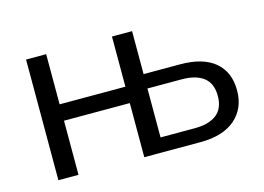

<svg xmlns="http://www.w3.org/2000/svg" viewBox="-72 -616 1027 747"><g transform="rotate(-15 441.0 -243.0)"><path d="M80 0V-486H161V-284H426V-486H507V-313H653Q746 -313 794 -272.5Q842 -232 842 -158Q842 -85 792.5 -42.5Q743 0 653 0H426V-218H161V0ZM507 -58H645Q702 -58 733 -82Q764 -106 764 -157Q764 -207 733 -231Q702 -255 645 -255H507Z"/></g></svg>

Font: Nunito Sans
Style: Regular
Weight: 400
Designer: Vernon Adams
Foundry: Vernon Adams
Version: Version 3.101; ttfautohint (v1.8.4.7-5d5b);gftools[0.9.27]